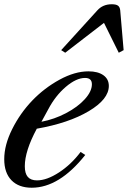

<svg xmlns="http://www.w3.org/2000/svg" viewBox="-20 -877 604 907"><path d="M397.9 -540Q442.4 -540 468.3 -521.7Q494.1 -503.4 494.1 -471.2Q494.1 -408.2 399.2 -351.8Q304.2 -295.4 153.8 -269Q97.2 -163.6 97.2 -91.8Q97.2 -57.6 111.3 -41.3Q125.5 -24.9 154.8 -24.9Q201.2 -24.9 258.8 -62.5Q316.4 -100.1 360.8 -159.2L382.8 -145Q259.8 9.8 129.9 9.8Q68.4 9.8 34.2 -25.4Q0 -60.5 0 -125Q0 -191.9 37.6 -267.1Q75.2 -342.3 132.3 -401.9Q189.5 -461.4 261.5 -500.7Q333.5 -540 397.9 -540ZM208 -360.8 175.8 -301.8Q236.8 -313.5 292 -342.5Q347.2 -371.6 380.6 -408.4Q414.1 -445.3 414.1 -479Q414.1 -508.8 381.8 -508.8Q340.3 -508.8 291 -466.8Q241.7 -424.8 208 -360.8ZM507.8 -856.9Q528.8 -856.9 537.6 -850.1Q546.4 -843.3 547.9 -828.1L564 -640.1L541 -627.9L471.2 -769L288.1 -627.9L269 -640.1L439.9 -828.1Q465.8 -856.9 507.8 -856.9Z"/></svg>

Font: Libre Caslon Text
Style: Italic
Weight: 400
Italic angle: -25°
Designer: Pablo Impallari, Rodrigo Fuenzalida
Foundry: Pablo Impallari, Rodrigo Fuenzalida
Version: Version 1.002